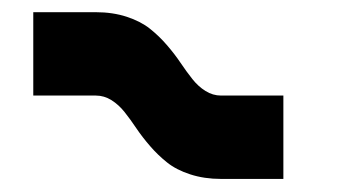

<svg xmlns="http://www.w3.org/2000/svg" viewBox="-20 -353 540 307"><path d="M433.1 -66.9H333.5Q306.6 -66.9 284.2 -74.2Q261.7 -81.5 247.1 -93.3Q232.4 -105 220 -119.4Q207.5 -133.8 198 -147.9Q188.5 -162.1 179.2 -173.8Q169.9 -185.5 158.2 -192.9Q146.5 -200.2 133.3 -200.2H33.2V-333.5H133.3Q160.2 -333.5 182.6 -326.2Q205.1 -318.8 219.7 -307.1Q234.4 -295.4 246.8 -281Q259.3 -266.6 268.8 -252.4Q278.3 -238.3 287.6 -226.6Q296.9 -214.8 308.6 -207.5Q320.3 -200.2 333.5 -200.2H433.1Z"/></svg>

Font: Malkor
Style: Bold
Weight: 700
Version: Version 1.3